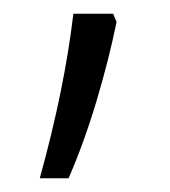

<svg xmlns="http://www.w3.org/2000/svg" viewBox="-20 -130 248 280"><path d="M150 -98Q139 -44 121 16.5Q103 77 80 130H38Q74 0 87 -110H145Z"/></svg>

Font: Noto Sans Lao UI Cond Light
Style: Regular
Weight: 300
Width: 3
Designer: Monotype Design Team
Foundry: Monotype Imaging Inc.
Version: Version 2.000; ttfautohint (v1.8.4.7-5d5b)